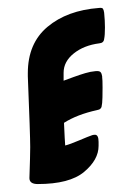

<svg xmlns="http://www.w3.org/2000/svg" viewBox="-20 -461 334 483"><path d="M229 -441Q237 -442 239 -439Q241 -436 242 -429Q244 -409 244 -392Q244 -372 242 -363Q241 -353 230 -352Q191 -347 165.5 -326.5Q140 -306 140 -278Q140 -278 140 -277V-258Q148 -261 164.5 -267Q181 -273 194.5 -277Q208 -281 220 -282Q230 -283 233 -279.5Q236 -276 237 -269Q237 -268 237 -267Q238 -261 238 -241Q238 -211 237 -202Q236 -195 235.5 -192.5Q235 -190 232.5 -187.5Q230 -185 224 -184Q174 -173 141 -152Q143 -106 144 -95Q156 -98 179.5 -108Q203 -118 212 -121Q215 -122 219 -122Q228 -122 228 -104V-94Q228 -59 191.5 -28.5Q155 2 75 2Q54 2 54 -13Q56 -71 56 -91Q56 -121 50 -269V-277Q50 -352 99.5 -393.5Q149 -435 229 -441Z"/></svg>

Font: Triodion Unicode
Style: Normal
Weight: 400
Version: Version 1.1